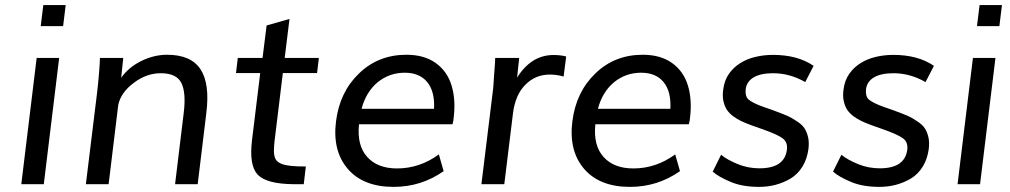

<svg xmlns="http://www.w3.org/2000/svg" viewBox="-20 -731 4010 762"><path d="M141.6 -627.4 151.9 -710.9H240.7L230.5 -627.4ZM64.5 0 125.5 -501H214.8L153.8 0Z M320.8 0 365.2 -362.3Q367.2 -378.9 368.9 -396Q370.6 -413.1 372.1 -430.2Q373.5 -447.3 374.5 -460.4Q375.5 -473.6 376 -482.9L376.5 -501H469.2L460.9 -422.4Q491.2 -464.8 541.5 -489.3Q591.8 -513.7 643.1 -513.7Q737.8 -513.7 775.6 -456.3Q813.5 -398.9 798.8 -282.2L764.6 0H674.8L709 -281.7Q719.2 -362.3 699.7 -401.9Q680.2 -440.4 618.2 -440.4Q561 -440.4 510.7 -401.9Q459.5 -363.8 449.2 -314L411.1 0Z M1185.5 0H1144Q1037.6 -1 1002.4 -38.1Q968.3 -75.2 980 -173.3L1012.7 -440.9H916.5L923.8 -501H1022L1038.1 -629.9L1128.9 -655.8L1109.9 -501H1245.6L1238.3 -440.9H1102.5L1069.3 -168.5Q1067.4 -148.4 1067.1 -134Q1066.9 -119.6 1069.8 -109.1Q1072.8 -98.6 1079.6 -91.8Q1086.4 -85 1098.6 -80.1Q1106.9 -77.1 1116 -75.4Q1125 -73.7 1136.2 -72.5Q1147.5 -71.3 1161.4 -70.8Q1175.3 -70.3 1193.8 -70.3Z M1702.6 -299.3Q1706.1 -368.2 1675.5 -405.3Q1645 -442.4 1586.4 -442.4Q1525.4 -442.4 1478.5 -404.3Q1432.6 -365.7 1415 -299.3ZM1542 10.7Q1422.4 10.7 1360.8 -60.1Q1298.8 -131.8 1313.5 -249Q1328.1 -365.7 1404.3 -439Q1481 -513.7 1592.8 -513.7Q1663.6 -513.7 1709.2 -481Q1754.9 -448.2 1772 -392.1Q1789.6 -335 1780.3 -261.7Q1779.8 -252.4 1775.9 -237.8H1404.8Q1396 -153.8 1437.5 -107.9Q1478.5 -62.5 1555.7 -62.5Q1645.5 -62.5 1721.7 -118.2L1740.7 -51.8Q1651.9 10.7 1542 10.7Z M1890.6 0 1937 -377.9Q1938 -386.2 1938.7 -397.9Q1939.5 -409.7 1940.4 -425.3L1944.3 -478.5L1945.3 -501H2040.5L2032.2 -422.9Q2088.4 -512.7 2176.8 -512.7Q2205.1 -512.7 2227.1 -506.8L2216.8 -427.2Q2189.9 -435.1 2162.6 -435.1Q2104.5 -435.1 2064.9 -394.5Q2024.4 -354 2015.6 -278.8L1981.4 0Z M2640.6 -299.3Q2644 -368.2 2613.5 -405.3Q2583 -442.4 2524.4 -442.4Q2463.4 -442.4 2416.5 -404.3Q2370.6 -365.7 2353 -299.3ZM2480 10.7Q2360.4 10.7 2298.8 -60.1Q2236.8 -131.8 2251.5 -249Q2266.1 -365.7 2342.3 -439Q2418.9 -513.7 2530.8 -513.7Q2601.6 -513.7 2647.2 -481Q2692.9 -448.2 2710 -392.1Q2727.5 -335 2718.3 -261.7Q2717.8 -252.4 2713.9 -237.8H2342.8Q2334 -153.8 2375.5 -107.9Q2416.5 -62.5 2493.7 -62.5Q2583.5 -62.5 2659.7 -118.2L2678.7 -51.8Q2589.8 10.7 2480 10.7Z M2992.7 10.7Q2926.8 10.7 2880.4 -8.8Q2856.9 -18.6 2838.9 -28.8Q2820.8 -39.1 2808.6 -49.8L2841.8 -116.7Q2866.2 -96.7 2908.2 -79.6Q2948.7 -63 2994.1 -63Q3093.3 -63 3103 -136.2Q3106.9 -167 3085.9 -182.1Q3065.9 -197.3 3003.4 -219.2L2961.9 -233.9Q2938 -242.7 2921.6 -250.5Q2905.3 -258.3 2889.2 -270Q2874 -281.7 2864.3 -295.9Q2855.5 -310.1 2851.1 -329.8Q2846.7 -349.6 2850.1 -374.5Q2854.5 -411.6 2872.8 -437.7Q2891.1 -463.9 2918.2 -480.7Q2945.3 -497.6 2979 -505.4Q3012.7 -513.2 3047.4 -513.2Q3145.5 -513.2 3209 -469.7L3175.8 -405.3Q3114.3 -440.4 3048.3 -440.4Q2999.5 -440.4 2971.4 -424.1Q2943.4 -407.7 2939.5 -377Q2936.5 -349.6 2950.2 -336.4Q2957.5 -330.1 2972.2 -322.5Q2986.8 -314.9 3010.3 -306.6Q3030.8 -299.8 3042.5 -295.4Q3054.2 -291 3058.1 -289.6Q3072.8 -284.2 3084.7 -279.5Q3096.7 -274.9 3105.5 -271Q3113.8 -267.1 3123 -262Q3132.3 -256.8 3142.1 -250Q3162.1 -237.3 3171.9 -223.1Q3181.6 -209 3186.8 -187.7Q3191.9 -166.5 3188.5 -139.6Q3183.1 -99.6 3164.6 -69.6Q3146 -39.6 3117.7 -22.5Q3061.5 10.7 2992.7 10.7Z M3470.2 10.7Q3404.3 10.7 3357.9 -8.8Q3334.5 -18.6 3316.4 -28.8Q3298.3 -39.1 3286.1 -49.8L3319.3 -116.7Q3343.8 -96.7 3385.7 -79.6Q3426.3 -63 3471.7 -63Q3570.8 -63 3580.6 -136.2Q3584.5 -167 3563.5 -182.1Q3543.5 -197.3 3481 -219.2L3439.5 -233.9Q3415.5 -242.7 3399.2 -250.5Q3382.8 -258.3 3366.7 -270Q3351.6 -281.7 3341.8 -295.9Q3333 -310.1 3328.6 -329.8Q3324.2 -349.6 3327.6 -374.5Q3332 -411.6 3350.3 -437.7Q3368.7 -463.9 3395.8 -480.7Q3422.9 -497.6 3456.5 -505.4Q3490.2 -513.2 3524.9 -513.2Q3623 -513.2 3686.5 -469.7L3653.3 -405.3Q3591.8 -440.4 3525.9 -440.4Q3477.1 -440.4 3449 -424.1Q3420.9 -407.7 3417 -377Q3414.1 -349.6 3427.7 -336.4Q3435.1 -330.1 3449.7 -322.5Q3464.4 -314.9 3487.8 -306.6Q3508.3 -299.8 3520 -295.4Q3531.7 -291 3535.6 -289.6Q3550.3 -284.2 3562.3 -279.5Q3574.2 -274.9 3583 -271Q3591.3 -267.1 3600.6 -262Q3609.9 -256.8 3619.6 -250Q3639.6 -237.3 3649.4 -223.1Q3659.2 -209 3664.3 -187.7Q3669.4 -166.5 3666 -139.6Q3660.6 -99.6 3642.1 -69.6Q3623.5 -39.6 3595.2 -22.5Q3539.1 10.7 3470.2 10.7Z M3857.4 -627.4 3867.7 -710.9H3956.5L3946.3 -627.4ZM3780.3 0 3841.3 -501H3930.7L3869.6 0Z"/></svg>

Font: Ride
Style: Italic
Weight: 400
Version: Version 3.000